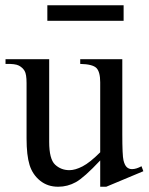

<svg xmlns="http://www.w3.org/2000/svg" viewBox="-20 -695 566 730"><path d="M445 -470V-185Q445 -104 449.5 -85.5Q454 -67 462 -59.5Q470 -52 482 -52Q498 -52 518 -63L525 -44L384 15H361V-85Q300 -20 268.5 -2.5Q237 15 201 15Q161 15 132.5 -8Q104 -31 92.5 -67.5Q81 -104 81 -169V-379Q81 -413 73.5 -425.5Q66 -438 52 -445.5Q38 -453 1 -452V-470H167V-156Q167 -90 189.5 -69Q212 -48 244 -48Q266 -48 294 -62.5Q322 -77 361 -116V-382Q361 -422 346.5 -436.5Q332 -451 285 -452V-470ZM450 -616H160V-675H450Z"/></svg>

Font: MM Ethnic
Style: Regular
Weight: 400
Designer: Khon Soe Zaw Thu
Version: Version 1.00 July 18, 2016, initial release